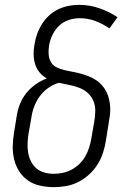

<svg xmlns="http://www.w3.org/2000/svg" viewBox="-20 -763 540 791"><path d="M202 8Q173 8 145.5 2Q118 -4 96 -19Q74 -34 59.5 -56.5Q45 -79 38.5 -105.5Q32 -132 32.5 -160.5Q33 -189 38 -218L49 -286Q53 -311 62.5 -335Q72 -359 88.5 -379.5Q105 -400 127 -415.5Q149 -431 173 -440Q156 -449 143.5 -464Q131 -479 125 -498Q119 -517 118.5 -537.5Q118 -558 122 -579Q125 -600 132.5 -621.5Q140 -643 152 -662.5Q164 -682 181 -698Q198 -714 218.5 -724Q239 -734 261 -738.5Q283 -743 305 -743Q349 -743 389.5 -729Q430 -715 464 -692L431 -646Q405 -664 374 -676Q343 -688 308 -688Q286 -688 263 -680.5Q240 -673 223 -656.5Q206 -640 195.5 -618Q185 -596 182 -574Q179 -556 180.5 -538.5Q182 -521 190 -507Q198 -493 213.5 -485.5Q229 -478 246 -474Q263 -470 280 -467Q297 -464 313 -459.5Q329 -455 344.5 -449Q360 -443 374 -434Q388 -425 399 -413Q410 -401 417.5 -386.5Q425 -372 429 -355.5Q433 -339 434 -321.5Q435 -304 432.5 -286.5Q430 -269 427 -251L416 -182Q412 -157 404 -132.5Q396 -108 381.5 -85Q367 -62 346.5 -43.5Q326 -25 302 -13Q278 -1 252.5 3.5Q227 8 202 8ZM202 -47Q220 -47 239 -51Q258 -55 275.5 -64.5Q293 -74 307.5 -88Q322 -102 331.5 -119Q341 -136 347 -154.5Q353 -173 356 -191L368 -260Q372 -283 372.5 -305Q373 -327 365 -346.5Q357 -366 341.5 -380Q326 -394 306 -401.5Q286 -409 265 -413Q244 -417 223 -422Q199 -415 178.5 -400.5Q158 -386 143.5 -366Q129 -346 120.5 -323Q112 -300 109 -277L97 -209Q94 -189 93.5 -169.5Q93 -150 96.5 -131.5Q100 -113 108.5 -96.5Q117 -80 131 -68.5Q145 -57 163.5 -52Q182 -47 202 -47Z"/></svg>

Font: Iosevka Term Curly Lt Obl
Style: Regular
Weight: 300
Italic angle: -9°
Designer: Belleve Invis
Foundry: Belleve Invis
Version: Version 32.3.0